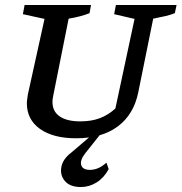

<svg xmlns="http://www.w3.org/2000/svg" viewBox="-20 -547 730 772"><path d="M286 9Q194 9 141 -28.5Q88 -66 88 -132Q88 -139 89.5 -149Q91 -159 92 -167L159 -471L72 -490L79 -527H346L340 -494Q305 -480 256 -472L194 -162Q192 -153 191.5 -147.5Q191 -142 191 -137Q191 -99 220 -79Q249 -59 303 -59Q348 -59 382 -72Q416 -85 444 -111L521 -471L439 -490L446 -527H690L683 -494Q665 -487 646 -482.5Q627 -478 596 -472L536 -176Q518 -87 454 -39Q390 9 286 9ZM305 205Q262 205 241.5 181.5Q221 158 226.5 125.5Q232 93 266 67L367 -19H393L323 69Q301 97 306.5 116.5Q312 136 342 136Q376 136 408 107L417 133Q398 168 368.5 186.5Q339 205 305 205Z"/></svg>

Font: Piazzolla SC Medium
Style: Italic
Weight: 500
Italic angle: -11.3°
Designer: Juan Pablo del Peral
Foundry: Huerta Tipografica
Version: Version 1.330